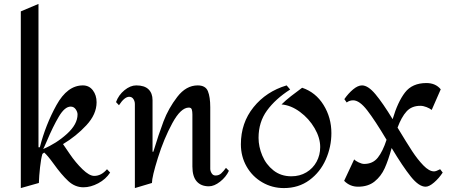

<svg xmlns="http://www.w3.org/2000/svg" viewBox="-20 -944 2311 978"><path d="M176 -194H183Q212 -308 267.5 -408.5Q323 -509 402 -509Q434 -509 453 -484Q472 -459 472 -423Q472 -362 420 -306Q368 -250 301 -210Q306 -203 335.5 -159.5Q365 -116 400 -82Q435 -48 460 -48Q496 -48 525 -82L541 -65Q519 -31 480.5 -10.5Q442 10 405 10Q362 10 327.5 -22Q293 -54 253 -110Q221 -154 205 -167L196 -160Q189 -137 184 -92Q179 -47 178 -12L86 14V-886L176 -924ZM218 -224Q202 -187 200 -185Q267 -213 321 -262Q375 -311 375 -361Q375 -374 365.5 -387.5Q356 -401 340 -401Q310 -401 280 -350.5Q250 -300 218 -224Z M1051 -398V-367V-84Q1051 -73 1058 -61.5Q1065 -50 1078 -50Q1095 -50 1107 -61Q1119 -72 1131 -89L1146 -74Q1131 -42 1101 -18.5Q1071 5 1044 5Q1004 5 982 -20Q960 -45 960 -96V-361Q960 -376 957 -386Q954 -396 942 -396Q901 -396 858 -317Q815 -238 784.5 -140.5Q754 -43 754 -12L667 14V-414Q667 -428 659.5 -439.5Q652 -451 638 -451Q614 -451 586 -408L571 -424Q584 -460 614 -484.5Q644 -509 674 -509Q716 -509 736.5 -489Q757 -469 757 -434V-171H761Q788 -260 813 -326Q838 -392 883 -450.5Q928 -509 987 -509Q1027 -509 1039 -479.5Q1051 -450 1051 -398Z M1458 -488Q1383 -440 1340 -381Q1297 -322 1297 -242Q1297 -197 1316 -151.5Q1335 -106 1373 -76Q1411 -46 1464 -46Q1507 -46 1540.5 -66Q1574 -86 1592.5 -120Q1611 -154 1611 -195Q1611 -242 1582.5 -291Q1554 -340 1508 -374Q1462 -408 1414 -412Q1434 -432 1462 -454Q1490 -476 1519 -497Q1588 -474 1628 -409.5Q1668 -345 1668 -266Q1668 -196 1639.5 -131.5Q1611 -67 1556 -26.5Q1501 14 1426 14Q1366 14 1315.5 -15.5Q1265 -45 1236 -96Q1207 -147 1207 -209Q1207 -318 1271.5 -398Q1336 -478 1440 -509Z M2235 -65Q2216 -36 2191 -14.5Q2166 7 2148 7Q2114 7 2073 -44Q2032 -95 1975 -190Q1958 -128 1939.5 -87Q1921 -46 1888 -19.5Q1855 7 1804 7Q1762 7 1733 -23L1784 -132Q1790 -125 1806.5 -117Q1823 -109 1835 -109Q1879 -109 1904.5 -141Q1930 -173 1949 -232Q1890 -331 1850.5 -382Q1811 -433 1779 -433Q1760 -433 1746 -422L1734 -439Q1754 -468 1778.5 -488.5Q1803 -509 1824 -509Q1855 -509 1892.5 -464Q1930 -419 1980 -337Q2006 -425 2043 -473Q2080 -521 2152 -521Q2199 -521 2225 -489L2179 -384Q2169 -392 2152.5 -398.5Q2136 -405 2121 -405Q2077 -405 2051 -376.5Q2025 -348 2005 -294Q2052 -216 2079.5 -174Q2107 -132 2136.5 -101.5Q2166 -71 2191 -71Q2201 -71 2222 -82Z"/></svg>

Font: Amita
Style: Regular
Weight: 400
Designer: Eduardo Rodriguez Tunni, Modular Infotech, Brian J. Bonislawsky
Foundry: Eduardo Rodriguez Tunni, Modular Infotech, Brian J. Bonislawsky
Version: Version 1.004